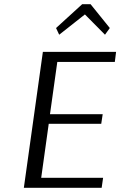

<svg xmlns="http://www.w3.org/2000/svg" viewBox="-20 -898 575 918"><path d="M505 -764 482 -732 386 -829 263 -732 248 -764 373 -878H413ZM466 0H94L185 -650H535L529 -602H254L219 -352H471L464 -306H213L177 -48H473Z"/></svg>

Font: Arsenal
Style: Italic
Weight: 400
Italic angle: -9.10001°
Designer: Andrij Shevchenko
Foundry: Stairsfor
Version: Version 2.001;PS 002.001;hotconv 1.0.88;makeotf.lib2.5.64775